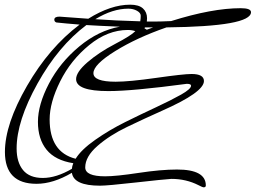

<svg xmlns="http://www.w3.org/2000/svg" viewBox="-20 -770 1092 820"><path d="M634 -653H599L597 -649L607 -643Q625 -649 634 -653ZM579 -679Q581 -691 581 -703Q581 -715 565 -724Q549 -733 528 -733Q461 -733 387 -688Q471 -682 579 -679ZM287 -49Q288 -61 293 -73Q216 -85 179 -130.5Q142 -176 142 -249.5Q142 -323 189 -413Q236 -503 318.5 -571.5Q401 -640 492 -656Q395 -660 349 -663Q229 -573 140 -413Q51 -253 51 -136Q51 -77 78.5 -43.5Q106 -10 163 -10Q220 -10 287 -49ZM558 -637Q543 -642 526 -642Q440 -642 361 -577.5Q282 -513 237 -422.5Q192 -332 192 -260Q192 -120 303 -92Q327 -131 387 -173Q447 -215 514.5 -248.5Q582 -282 646.5 -312Q711 -342 753.5 -366Q796 -390 796 -404Q796 -412 778 -412Q546 -381 443 -381Q305 -381 305 -432Q305 -462 353.5 -504Q402 -546 471 -582Q540 -618 558 -637ZM474 -421Q532 -421 648 -437.5Q764 -454 798 -454Q851 -454 851 -424Q851 -376 672 -297Q598 -264 523 -228Q448 -192 396 -146.5Q344 -101 344 -55Q344 -17 429 -17Q476 -17 571.5 -31.5Q667 -46 736 -46Q859 -46 859 22Q859 30 850 30Q845 30 828 21Q775 -6 712 -6Q679 -4 559 9.5Q439 23 407 23Q295 23 287 -32Q207 15 136 15Q1 15 1 -121Q1 -240 95.5 -403.5Q190 -567 320 -665Q257 -670 221 -674Q212 -677 212 -686Q212 -699 234 -699Q242 -699 357 -690Q453 -750 536 -750Q573 -750 590.5 -734Q608 -718 608 -692L607 -678H642Q667 -678 711 -680Q886 -735 1008 -735Q1052 -735 1052 -718Q1052 -657 691 -653Q564 -609 471.5 -551.5Q379 -494 379 -457.5Q379 -421 474 -421Z"/></svg>

Font: Mrs Saint Delafield
Style: Regular
Weight: 400
Designer: Alejandro Paul
Foundry: Alejandro Paul
Version: Version 1.001